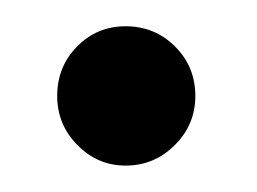

<svg xmlns="http://www.w3.org/2000/svg" viewBox="-20 -113 193 144"><path d="M74.2 11.2Q53.2 11.2 38.1 -4.2Q22.9 -19.5 22.9 -41Q22.9 -63 37.8 -78.1Q52.7 -93.3 74.2 -93.3Q96.2 -93.3 111.3 -78.1Q126.5 -63 126.5 -41Q126.5 -19.5 111.1 -4.2Q95.7 11.2 74.2 11.2Z"/></svg>

Font: Imbue
Style: Regular
Weight: 400
Designer: Tyler Finck
Foundry: Etcetera Type Company
Version: Version 0.910